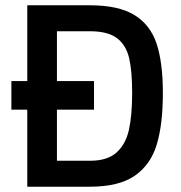

<svg xmlns="http://www.w3.org/2000/svg" viewBox="-20 -705 684 725"><path d="M595 -354Q595 -236 572 -159.5Q549 -83 489 -41.5Q429 0 320 0H83V-291H23V-399H83V-685H320Q428 -685 488 -648Q548 -611 571.5 -539.5Q595 -468 595 -354ZM479 -354Q479 -437 467.5 -486Q456 -535 421.5 -561Q387 -587 320 -587H195V-399H335V-291H195V-98H320Q386 -98 420.5 -129.5Q455 -161 467 -215.5Q479 -270 479 -354Z"/></svg>

Font: Cairo SemiBold
Style: Regular
Weight: 600
Designer: Mohamed Gaber, Accademia di Belle Arti di Urbino and others
Foundry: Kief Type Foundry, Accademia di Belle Arti di Urbino and others
Version: Version 3.011